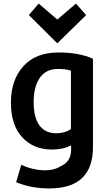

<svg xmlns="http://www.w3.org/2000/svg" viewBox="-20 -839 622 1072"><path d="M499 -18Q499 213 256 213Q152 213 70 178L99 81Q154 108 222 112Q281 113 317 90Q377 65 377 -3V-28Q334 -4 270 -4Q167 -4 104 -72.5Q41 -141 41 -265Q41 -393 110.5 -469.5Q180 -546 306 -546Q422 -546 499 -511ZM376 -118V-444Q353 -454 303 -454Q237 -454 202.5 -405Q168 -356 168 -269Q168 -182 200.5 -138.5Q233 -95 293 -95Q342 -95 376 -118ZM196 -819 300 -730 404 -819 461 -755 300 -597 141 -755Z"/></svg>

Font: Repo
Style: DemiBold
Weight: 600
Designer: Stefan Peev
Foundry: Context Ltd
Version: Version 001.000